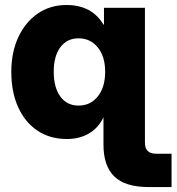

<svg xmlns="http://www.w3.org/2000/svg" viewBox="-20 -547 709 771"><path d="M576.7 204.1Q482.4 204.1 439 161.6Q395.5 119.1 395.5 34.2V-75.7Q375 -33.2 337.2 -11Q299.3 11.2 248.5 11.2Q180.7 11.2 130.6 -22.2Q80.6 -55.7 53 -116.5Q25.4 -177.2 25.4 -258.8Q25.4 -337.4 53.7 -397.9Q82 -458.5 131.8 -492.7Q181.6 -526.9 247.1 -526.9Q348.6 -526.9 395.5 -448.2H397.5V-515.6H562V25.9Q562 70.3 606.4 70.3H668.9V204.1ZM295.4 -123Q343.3 -123 372.8 -159.9Q402.3 -196.8 402.3 -258.8Q402.3 -319.8 372.8 -356.4Q343.3 -393.1 295.4 -393.1Q249 -393.1 222.4 -357.4Q195.8 -321.8 195.8 -258.8Q195.8 -195.3 222.4 -159.2Q249 -123 295.4 -123Z"/></svg>

Font: Inter Display ExtraBold
Style: Regular
Weight: 800
Designer: Rasmus Andersson
Foundry: rsms
Version: Version 4.000;git-a52131595